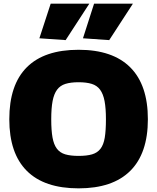

<svg xmlns="http://www.w3.org/2000/svg" viewBox="-20 -1023 862 1053"><path d="M411 10Q223 10 127 -86Q31 -182 31 -369Q31 -558 127 -654Q223 -750 411 -750Q598 -750 694.5 -653.5Q791 -557 791 -369Q791 -182 694.5 -86Q598 10 411 10ZM411 -168Q456 -168 485 -176.5Q514 -185 531 -207Q548 -229 554.5 -268Q561 -307 561 -369Q561 -429 553.5 -468.5Q546 -508 529 -531Q512 -554 483 -563Q454 -572 411 -572Q368 -572 339 -563Q310 -554 293 -531Q276 -508 268.5 -469Q261 -430 261 -369Q261 -308 268 -269Q275 -230 292 -207.5Q309 -185 338 -176.5Q367 -168 411 -168ZM196 -813 258 -1003H470L340 -803ZM435 -813 496 -1003H709L579 -803Z"/></svg>

Font: Encode Sans Normal
Style: Black
Weight: 900
Designer: Pablo Impallari, Andres Torresi
Foundry: Pablo Impallari, Andres Torresi
Version: Version 1.000; ttfautohint (v1.00) -l 8 -r 50 -G 200 -x 14 -